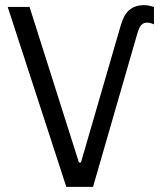

<svg xmlns="http://www.w3.org/2000/svg" viewBox="-20 -727 633 747"><path d="M450 -629Q463 -673 485.5 -690Q508 -707 539 -707Q551 -707 560 -705Q569 -703 579 -700V-632Q571 -636 564.5 -637.5Q558 -639 553 -639Q539 -639 530.5 -630.5Q522 -622 515 -599L342 0H238L10 -700H95L287 -95H295Z"/></svg>

Font: Fixel Variable
Style: Regular
Weight: 100
Width: 3
Designer: AlfaBravo + MacPaw
Foundry: Kyrylo Tkachov, Marchela Mozhyna, Serhii Makarenko, Maria Weinstein, Zakhar Kryvoshyya
Version: Version 1.211